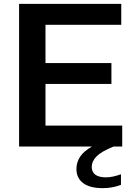

<svg xmlns="http://www.w3.org/2000/svg" viewBox="-20 -760 696 996"><path d="M456 106.5Q456 132.5 474.5 146.2Q493 160 530.5 160Q563 160 607.5 144V199Q562.5 216 513 216Q446 216 411.2 189.8Q376.5 163.5 376.5 116.5Q376.5 82 395.5 53Q414.5 24 457.5 0H79V-740H609V-631.5H216V-433H558V-324.5H216V-108.5H614V0H569.5Q506.5 25.5 481.2 50.8Q456 76 456 106.5Z"/></svg>

Font: Encode Sans Semi Expanded SmBd
Style: Regular
Weight: 600
Width: 6
Designer: Multiple Designers
Foundry: Impallari Type
Version: Version 2.000